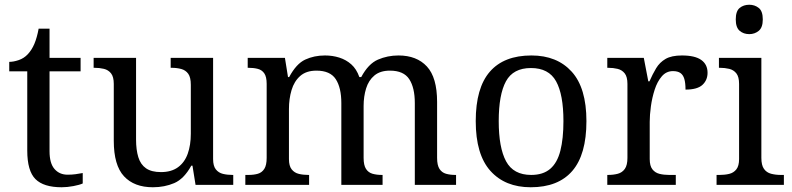

<svg xmlns="http://www.w3.org/2000/svg" viewBox="-20 -780 3340 810"><path d="M240 10Q164 10 129.5 -24.5Q95 -59 95 -145V-479H19V-519Q37 -519 59 -526.5Q81 -534 97 -551Q114 -569 125 -595Q136 -621 143 -659H189V-536H320V-479H189V-142Q189 -91 210 -67Q231 -43 265 -43Q283 -43 298 -45Q313 -47 329 -50V-6Q316 0 290 5Q264 10 240 10Z M625 10Q546 10 503 -36.5Q460 -83 460 -186V-426Q460 -456 448.5 -470.5Q437 -485 418.5 -489.5Q400 -494 378 -494H375V-536H554V-191Q554 -148 563.5 -117Q573 -86 596 -70Q619 -54 659 -54Q703 -54 731 -74.5Q759 -95 772 -131.5Q785 -168 785 -216V-422Q785 -454 774 -469Q763 -484 744.5 -489Q726 -494 703 -494H700V-536H879V-109Q879 -80 890.5 -65.5Q902 -51 920.5 -46.5Q939 -42 961 -42H964V0H805L792 -81H787Q756 -25 715 -7.5Q674 10 625 10Z M1015 0V-42H1028Q1051 -42 1068 -47Q1085 -52 1095 -67.5Q1105 -83 1105 -114V-426Q1105 -456 1095 -470.5Q1085 -485 1067.5 -489.5Q1050 -494 1028 -494H1025V-536H1182L1195 -455H1200Q1230 -511 1267.5 -528.5Q1305 -546 1351 -546Q1383 -546 1411.5 -537Q1440 -528 1462 -508.5Q1484 -489 1496 -455H1504Q1534 -511 1574.5 -528.5Q1615 -546 1661 -546Q1738 -546 1781 -499.5Q1824 -453 1824 -350V-114Q1824 -83 1834 -67.5Q1844 -52 1861.5 -47Q1879 -42 1901 -42H1904V0H1730V-345Q1730 -410 1706.5 -446Q1683 -482 1625 -482Q1584 -482 1559.5 -461.5Q1535 -441 1524.5 -407Q1514 -373 1514 -333V-114Q1514 -83 1524 -67.5Q1534 -52 1551.5 -47Q1569 -42 1591 -42H1594V0H1420V-345Q1420 -410 1396.5 -446Q1373 -482 1315 -482Q1272 -482 1246.5 -459.5Q1221 -437 1210 -400Q1199 -363 1199 -320V-109Q1199 -80 1210.5 -65.5Q1222 -51 1240.5 -46.5Q1259 -42 1281 -42H1284V0Z M2219 10Q2111 10 2049 -59Q1987 -128 1987 -269Q1987 -409 2046.5 -477.5Q2106 -546 2222 -546Q2330 -546 2392 -477.5Q2454 -409 2454 -269Q2454 -128 2394.5 -59Q2335 10 2219 10ZM2221 -42Q2271 -42 2301 -67.5Q2331 -93 2344 -144Q2357 -195 2357 -269Q2357 -381 2326 -437Q2295 -493 2220 -493Q2145 -493 2114.5 -437Q2084 -381 2084 -269Q2084 -157 2115 -99.5Q2146 -42 2221 -42Z M2542 0V-42H2545Q2568 -42 2586.5 -47Q2605 -52 2616 -67.5Q2627 -83 2627 -114V-426Q2627 -456 2615.5 -470.5Q2604 -485 2585.5 -489.5Q2567 -494 2545 -494H2542V-536H2696L2715 -437H2720Q2733 -467 2748 -492Q2763 -517 2788 -531.5Q2813 -546 2857 -546Q2912 -546 2938.5 -527Q2965 -508 2965 -473Q2965 -442 2943.5 -422Q2922 -402 2872 -402Q2872 -430 2867 -447Q2862 -464 2850.5 -472Q2839 -480 2819 -480Q2791 -480 2772 -458Q2753 -436 2742 -402Q2731 -368 2726 -331.5Q2721 -295 2721 -266V-109Q2721 -80 2732.5 -65.5Q2744 -51 2762.5 -46.5Q2781 -42 2803 -42H2831V0Z M3003 0V-42H3016Q3038 -42 3056.5 -46.5Q3075 -51 3086.5 -65.5Q3098 -80 3098 -109V-426Q3098 -456 3086.5 -470.5Q3075 -485 3056.5 -489.5Q3038 -494 3016 -494H3013V-536H3192V-114Q3192 -83 3203 -67.5Q3214 -52 3233 -47Q3252 -42 3274 -42H3287V0ZM3141 -636Q3117 -636 3100.5 -650Q3084 -664 3084 -698Q3084 -733 3100.5 -746.5Q3117 -760 3141 -760Q3164 -760 3181 -746.5Q3198 -733 3198 -698Q3198 -664 3181 -650Q3164 -636 3141 -636Z"/></svg>

Font: Noto Serif Ethiopic
Style: Regular
Weight: 400
Designer: Monotype Design Team
Foundry: Monotype Imaging Inc.
Version: Version 2.102